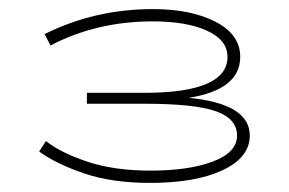

<svg xmlns="http://www.w3.org/2000/svg" viewBox="-20 -813 635 422"><path d="M529 -515Q529 -467 469.5 -439Q410 -411 310 -411Q226 -411 164.5 -432Q103 -453 66 -480L81 -503Q112 -478 171 -458Q230 -438 311 -438Q395 -438 448 -458Q501 -478 501 -515Q501 -552 454.5 -568.5Q408 -585 297 -585H171V-609H297Q480 -609 480 -688Q480 -725 435 -745.5Q390 -766 316 -766Q192 -766 91 -713L78 -738Q188 -793 316 -793Q400 -793 454 -765Q508 -737 508 -688Q508 -616 395 -598Q529 -585 529 -515Z"/></svg>

Font: BioRhyme Expanded ExtraLight
Style: Regular
Weight: 275
Width: 7
Designer: Aoife Mooney
Foundry: Aoife Mooney Type
Version: Version 1.000